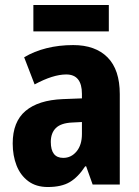

<svg xmlns="http://www.w3.org/2000/svg" viewBox="-20 -741 558 771"><path d="M274 -560Q363 -560 412 -510.5Q461 -461 461 -363V0H352L326 -73H322Q294 -30 260.5 -10Q227 10 172 10Q125 10 93.5 -13.5Q62 -37 46.5 -76.5Q31 -116 31 -165Q31 -252 82.5 -295.5Q134 -339 232 -343L309 -346V-364Q309 -442 246 -442Q193 -442 119 -402L77 -511Q117 -535 167 -547.5Q217 -560 274 -560ZM270 -249Q225 -247 204.5 -227Q184 -207 184 -171Q184 -107 234 -107Q266 -107 287.5 -133Q309 -159 309 -203V-251ZM417 -721V-615H114V-721Z"/></svg>

Font: Noto Sans Arabic Cond ExtBd
Style: Regular
Weight: 800
Width: 3
Designer: Monotype Design Team, Nadine Chahine, Nizar Qandah and Khaled Hosny
Foundry: Monotype Imaging Inc.
Version: Version 2.012; ttfautohint (v1.8.4.7-5d5b)